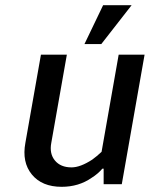

<svg xmlns="http://www.w3.org/2000/svg" viewBox="-20 -711 590 741"><path d="M306 -541 378 -691H488L371 -541ZM218 10Q142 10 103 -37.5Q64 -85 78 -160L138 -500H238L178 -160Q170 -118 192 -91.5Q214 -65 256 -65Q290 -65 336 -95Q354 -108 372 -125L438 -500H538L450 0H380V-60H375Q358 -40 334 -25Q284 10 218 10Z"/></svg>

Font: Scada
Style: Italic
Weight: 400
Italic angle: -10°
Designer: Jovanny Lemonad
Foundry: Jovanny Lemonad
Version: Version 4.100;PS 004.100;hotconv 1.0.88;makeotf.lib2.5.64775